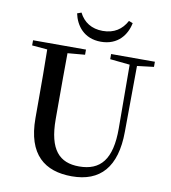

<svg xmlns="http://www.w3.org/2000/svg" viewBox="-101 -1032 1010 1136"><g transform="rotate(10 404.5 -464.0)"><path d="M271 -937C286 -866 336 -796 438 -796C541 -796 591 -866 605 -937L581 -946C552 -892 506 -861 438 -861C371 -861 323 -892 296 -946ZM511 -704 630 -692 632 -310C633 -122 567 -47 439 -47C322 -47 255 -114 255 -299V-397C255 -497 255 -597 256 -695L360 -704V-735H42V-704L134 -696C136 -596 136 -496 136 -397V-284C136 -64 245 18 407 18C577 18 670 -83 671 -296L674 -692L774 -704V-735H511Z"/></g></svg>

Font: Noto Serif HK SemiBold
Style: Regular
Weight: 600
Designer: Ryoko NISHIZUKA 西塚涼子 (kana & ideographs); Frank Grießhammer (Latin, Greek & Cyrillic); Wenlong ZHANG 张文龙 (bopomofo); San
Foundry: Adobe
Version: Version 2.001;hotconv 1.1.0;makeotfexe 2.6.0